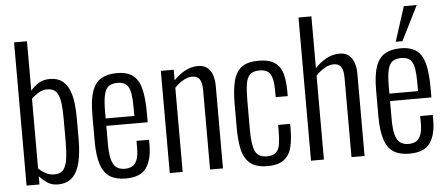

<svg xmlns="http://www.w3.org/2000/svg" viewBox="-53 -947 2523 1082"><g transform="rotate(-5 1208.0 -406.5)"><path d="M233 9Q198 9 172.5 -9Q147 -27 130 -46V0H57V-810H130V-530Q147 -552 174 -569.5Q201 -587 240 -587Q282 -587 308 -567.5Q334 -548 348 -515Q362 -482 367 -441Q372 -400 372 -357V-235Q372 -161 359.5 -106.5Q347 -52 317 -21.5Q287 9 233 9ZM220 -49Q254 -49 270.5 -70Q287 -91 292.5 -132.5Q298 -174 298 -233V-357Q298 -413 292.5 -451.5Q287 -490 270.5 -510Q254 -530 219 -530Q192 -530 168.5 -515Q145 -500 130 -485V-91Q146 -74 169 -61.5Q192 -49 220 -49Z M617 9Q563 9 528.5 -12.5Q494 -34 477.5 -84Q461 -134 461 -217V-363Q461 -449 478 -497.5Q495 -546 530 -566.5Q565 -587 618 -587Q679 -587 711 -561Q743 -535 755.5 -482.5Q768 -430 768 -348V-296H534V-195Q534 -139 542.5 -106.5Q551 -74 569.5 -60Q588 -46 617 -46Q639 -46 657 -54.5Q675 -63 685.5 -87.5Q696 -112 696 -157V-197H767V-165Q767 -86 734.5 -38.5Q702 9 617 9ZM534 -338H696V-386Q696 -432 691 -464.5Q686 -497 669.5 -514.5Q653 -532 617 -532Q587 -532 568.5 -519Q550 -506 542 -472.5Q534 -439 534 -377Z M867 0V-578H940V-518Q968 -548 1003 -567.5Q1038 -587 1079 -587Q1108 -587 1128 -572.5Q1148 -558 1158 -530.5Q1168 -503 1168 -464V0H1095V-448Q1095 -493 1081.5 -511.5Q1068 -530 1040 -530Q1015 -530 989 -515Q963 -500 940 -476V0Z M1420 9Q1352 9 1319 -21Q1286 -51 1275.5 -102.5Q1265 -154 1265 -219V-354Q1265 -434 1278 -485.5Q1291 -537 1324.5 -562Q1358 -587 1420 -587Q1481 -587 1513 -564Q1545 -541 1556 -499Q1567 -457 1567 -402V-374H1499V-402Q1499 -453 1491.5 -481Q1484 -509 1466.5 -520.5Q1449 -532 1420 -532Q1386 -532 1368 -516Q1350 -500 1344 -463.5Q1338 -427 1338 -366V-204Q1338 -117 1355 -81.5Q1372 -46 1421 -46Q1455 -46 1472 -61.5Q1489 -77 1494 -108Q1499 -139 1499 -185V-217H1567V-189Q1567 -131 1556.5 -86.5Q1546 -42 1514 -16.5Q1482 9 1420 9Z M1666 0V-810H1739V-517Q1768 -548 1803 -567.5Q1838 -587 1880 -587Q1909 -587 1928.5 -572.5Q1948 -558 1958.5 -530.5Q1969 -503 1969 -464V0H1895V-448Q1895 -493 1881.5 -511.5Q1868 -530 1840 -530Q1815 -530 1788.5 -514.5Q1762 -499 1739 -475V0Z M2222 9Q2168 9 2133.5 -12.5Q2099 -34 2082.5 -84Q2066 -134 2066 -217V-363Q2066 -449 2083 -497.5Q2100 -546 2135 -566.5Q2170 -587 2223 -587Q2284 -587 2316 -561Q2348 -535 2360.5 -482.5Q2373 -430 2373 -348V-296H2139V-195Q2139 -139 2147.5 -106.5Q2156 -74 2174.5 -60Q2193 -46 2222 -46Q2244 -46 2262 -54.5Q2280 -63 2290.5 -87.5Q2301 -112 2301 -157V-197H2372V-165Q2372 -86 2339.5 -38.5Q2307 9 2222 9ZM2139 -338H2301V-386Q2301 -432 2296 -464.5Q2291 -497 2274.5 -514.5Q2258 -532 2222 -532Q2192 -532 2173.5 -519Q2155 -506 2147 -472.5Q2139 -439 2139 -377ZM2200 -626 2263 -822H2336L2238 -626Z"/></g></svg>

Font: Oswald Light
Style: Regular
Weight: 300
Designer: Vernon Adams
Foundry: Vernon Adams
Version: Version 4.103;gftools[0.9.33.dev8+g029e19f]